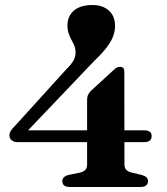

<svg xmlns="http://www.w3.org/2000/svg" viewBox="-20 -746 668 766"><path d="M327.5 -347.5Q327.5 -359 331 -367Q334.5 -375 341.5 -382.5L431.5 -465Q440.5 -474 446.8 -476.8Q453 -479.5 459 -479.5Q467 -479.5 471.5 -474.8Q476 -470 476 -459.5L476.5 -90.5Q476.5 -76 484 -68.2Q491.5 -60.5 505.5 -57.5L545.5 -48Q557.5 -44.5 564 -38.8Q570.5 -33 570.5 -23.5Q570.5 -12.5 563 -6.2Q555.5 0 540 0H259Q228.5 0 228.5 -23.5Q228.5 -41.5 253.5 -48L299.5 -57.5Q313 -60.5 320.2 -68Q327.5 -75.5 327.5 -90ZM244 -469Q263.5 -488 272.5 -503.5Q281.5 -519 281.5 -536Q281.5 -550.5 276.8 -562.8Q272 -575 265.2 -587Q258.5 -599 253.8 -613Q249 -627 249 -644.5Q249 -668 260 -686.5Q271 -705 293.2 -715.5Q315.5 -726 348.5 -726Q389.5 -726 414.2 -704Q439 -682 439 -642.5Q439 -625 433 -605.8Q427 -586.5 409.5 -562Q392 -537.5 357 -504L70 -203L61.5 -226H555.5Q569 -226 577 -220.8Q585 -215.5 585 -203.5Q585 -179 555 -179H50.5Q35 -179 26.2 -186.8Q17.5 -194.5 17.5 -207Q17.5 -214 22.2 -222.8Q27 -231.5 40 -244Z"/></svg>

Font: Fraunces SemiBold
Style: Regular
Weight: 600
Version: Version 1.000;[b76b70a41]